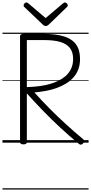

<svg xmlns="http://www.w3.org/2000/svg" viewBox="-20 -1153 736 1552"><path d="M170 14Q156 14 149 9.5Q142 5 142 -5V-860Q142 -870 149.5 -874.5Q157 -879 171 -879H335Q434 -879 498.5 -858.5Q563 -838 595 -793.5Q627 -749 627 -677Q627 -630 613 -592.5Q599 -555 572.5 -526Q546 -497 511 -476Q476 -455 435 -440.5Q394 -426 349 -418Q304 -410 258 -406Q316 -341 380.5 -276Q445 -211 513.5 -148.5Q582 -86 653 -27Q661 -21 661.5 -12.5Q662 -4 650 8Q641 17 632.5 16.5Q624 16 615 8Q540 -54 466.5 -122Q393 -190 325.5 -260Q258 -330 197 -398V-5Q197 5 190.5 9.5Q184 14 170 14ZM197 -449Q236 -450 275 -454Q314 -458 351 -466Q388 -474 420.5 -486.5Q453 -499 481 -516.5Q509 -534 529 -557.5Q549 -581 560 -610.5Q571 -640 571 -677Q571 -731 545.5 -764.5Q520 -798 468.5 -813.5Q417 -829 340 -829H197ZM505 -1133Q513 -1133 520.5 -1125.5Q528 -1118 528 -1109Q528 -1107 527 -1104Q526 -1101 522 -1097L375 -955Q369 -950 364 -946.5Q359 -943 349 -943Q340 -943 335 -946.5Q330 -950 325 -955L176 -1097Q172 -1101 171.5 -1104.5Q171 -1108 171 -1110Q171 -1119 178.5 -1126Q186 -1133 193 -1133Q198 -1133 202 -1130.5Q206 -1128 210 -1125L349 -1007L488 -1125Q493 -1128 496.5 -1130.5Q500 -1133 505 -1133ZM0 369H696V379H0ZM0 -20H696V0H0ZM0 -505H696V-500H0ZM0 -889H696V-879H0Z"/></svg>

Font: Playwrite HR Lijeva Guides
Style: Regular
Weight: 400
Designer: Veronika Burian, José Scaglione
Foundry: TypeTogether
Version: Version 1.003